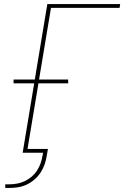

<svg xmlns="http://www.w3.org/2000/svg" viewBox="-20 -755 640 949"><path d="M6 174V156H26Q45 156 64.5 152.5Q84 149 102 140.5Q120 132 136 118.5Q152 105 163 88Q174 71 180.5 52.5Q187 34 190 15L193 0H92L149 -343H47V-362H152L214 -735H574L571 -716H232L173 -362H317V-343H170L116 -19H217L211 15Q208 36 200.5 57.5Q193 79 180.5 98Q168 117 150 132.5Q132 148 111.5 157.5Q91 167 69.5 170.5Q48 174 26 174Z"/></svg>

Font: Iosevka SS04 Thin Extended
Style: Italic
Weight: 100
Width: 7
Italic angle: -9°
Monospace: yes
Designer: Belleve Invis
Foundry: Belleve Invis
Version: Version 19.0.0; ttfautohint (v1.8.4)